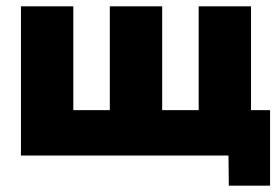

<svg xmlns="http://www.w3.org/2000/svg" viewBox="-20 -490 882 605"><path d="M700 0H46V-470H211V-143H326V-470H491V-143H606V-470H771V-143H831V95H701Z"/></svg>

Font: Tilda Sans Black
Style: Regular
Weight: 900
Designer: ParaType Ltd
Foundry: ParaType Ltd
Version: Version 1.009